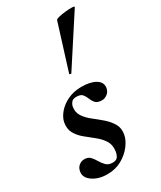

<svg xmlns="http://www.w3.org/2000/svg" viewBox="-189 -801 740 880"><g transform="rotate(-30 181.0 -361.0)"><path d="M108 11Q63 11 32 -10Q1 -31 5 -61Q8 -81 21 -91.5Q34 -102 50 -102Q70 -102 81 -90Q92 -78 101 -62.5Q110 -47 122 -35Q134 -23 156 -23Q174 -23 182 -33Q190 -43 193 -63Q197 -95 182.5 -117.5Q168 -140 144.5 -158.5Q121 -177 98 -196Q75 -215 62 -238.5Q49 -262 55 -295Q60 -319 80 -342.5Q100 -366 132 -381Q164 -396 204 -396Q251 -396 278 -380Q305 -364 302 -336Q299 -316 285 -305.5Q271 -295 257 -295Q233 -295 223 -306Q213 -317 207.5 -331.5Q202 -346 193 -357Q184 -368 161 -368Q143 -368 135 -358Q127 -348 125 -337Q120 -309 134.5 -287Q149 -265 173 -246.5Q197 -228 220 -208Q243 -188 257 -164Q271 -140 265 -108Q261 -83 240 -55Q219 -27 185.5 -8Q152 11 108 11ZM196 -473Q195 -470 189.5 -472Q184 -474 186 -476L261 -716Q262 -721 278.5 -725Q295 -729 315 -731Q335 -733 349.5 -732.5Q364 -732 361 -727Z"/></g></svg>

Font: Cormorant Garamond Light
Style: Italic
Weight: 300
Italic angle: -10°
Designer: Christian Thalmann (Catharsis Fonts)
Foundry: Catharsis Fonts
Version: Version 4.001